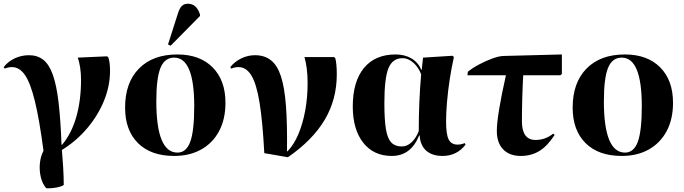

<svg xmlns="http://www.w3.org/2000/svg" viewBox="-25 -825 3679 1033"><path d="M224 188Q203 164 194.5 128Q186 92 189.5 54.5Q193 17 209 -14Q187 -181 163 -279.5Q139 -378 109.5 -421Q80 -464 39 -464Q20 -464 0 -456L-5 -464Q18 -494 54 -511Q90 -528 131 -528Q176 -528 207.5 -503.5Q239 -479 259 -423.5Q279 -368 290 -275Q301 -182 306 -46H309Q359 -105 385 -194.5Q411 -284 411 -396Q411 -431 406 -463Q401 -495 393 -515L551 -522L558 -516Q567 -489 567 -444Q567 -363 535 -284Q503 -205 445 -136Q387 -67 308 -18Q312 26 315 77.5Q318 129 318 170Q308 178 280.5 183.5Q253 189 224 188Z M912 14Q787 14 717.5 -55Q648 -124 648 -246Q648 -380 722.5 -456Q797 -532 929 -532Q1050 -532 1119 -462.5Q1188 -393 1188 -272Q1188 -184 1154 -120Q1120 -56 1058 -21Q996 14 912 14ZM930 -4Q977 -4 998.5 -62Q1020 -120 1020 -254Q1020 -515 912 -515Q861 -515 838.5 -460Q816 -405 816 -280Q816 -4 930 -4ZM893 -579 879 -586 932 -752Q941 -781 953.5 -793Q966 -805 986 -805Q1033 -805 1051 -747V-739Z M1524 21 1397 -1Q1388 -171 1371.5 -272.5Q1355 -374 1327.5 -419Q1300 -464 1258 -464Q1239 -464 1219 -456L1214 -464Q1237 -493 1272.5 -510.5Q1308 -528 1347 -528Q1398 -528 1432.5 -501Q1467 -474 1486.5 -414.5Q1506 -355 1513.5 -255.5Q1521 -156 1519 -11H1522Q1556 -46 1580 -102.5Q1604 -159 1617 -229.5Q1630 -300 1630 -379Q1630 -419 1625.5 -455.5Q1621 -492 1613 -518H1772L1779 -512Q1787 -481 1787 -425Q1787 -290 1722 -180.5Q1657 -71 1524 21Z M2083 14Q1985 14 1929 -57.5Q1873 -129 1873 -252Q1873 -386 1933 -459Q1993 -532 2103 -532Q2153 -532 2189 -510.5Q2225 -489 2242 -449H2244L2251 -515L2410 -525L2417 -518Q2404 -460 2394.5 -397.5Q2385 -335 2380 -276.5Q2375 -218 2375 -171Q2375 -102 2389 -74.5Q2403 -47 2437 -47Q2456 -47 2475 -55L2480 -47Q2433 14 2356 14Q2300 14 2268 -14.5Q2236 -43 2233 -96H2230Q2186 14 2083 14ZM2137 -37Q2165 -37 2189 -59Q2213 -81 2228 -120Q2228 -282 2241 -425Q2226 -464 2198.5 -488Q2171 -512 2141 -512Q2087 -512 2065 -458Q2043 -404 2043 -270Q2043 -180 2051.5 -129.5Q2060 -79 2080.5 -58Q2101 -37 2137 -37Z M2777 14Q2716 14 2682 -21.5Q2648 -57 2648 -121Q2648 -161 2660.5 -237.5Q2673 -314 2697 -420H2490L2492 -439Q2518 -460 2555 -479.5Q2592 -499 2627.5 -511.5Q2663 -524 2687 -524L2998 -532V-427L2990 -420H2790Q2787 -368 2785 -300.5Q2783 -233 2783 -173Q2783 -72 2856 -72Q2910 -72 2951 -106L2959 -99Q2921 -40 2877.5 -13Q2834 14 2777 14Z M3320 14Q3195 14 3125.5 -55Q3056 -124 3056 -246Q3056 -380 3130.5 -456Q3205 -532 3337 -532Q3458 -532 3527 -462.5Q3596 -393 3596 -272Q3596 -184 3562 -120Q3528 -56 3466 -21Q3404 14 3320 14ZM3338 -4Q3385 -4 3406.5 -62Q3428 -120 3428 -254Q3428 -515 3320 -515Q3269 -515 3246.5 -460Q3224 -405 3224 -280Q3224 -4 3338 -4Z"/></svg>

Font: Literata 72pt
Style: Bold
Weight: 700
Designer: Latin by Veronika Burian and Jose Scaglione. Greek by Irene Vlachou. Cyrillic by Vera Evstafieva.
Foundry: TypeTogether
Version: Version 3.002